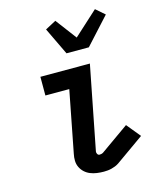

<svg xmlns="http://www.w3.org/2000/svg" viewBox="-119 -869 787 963"><g transform="rotate(-15 275.0 -387.5)"><path d="M300 12Q282 12 264 9.5Q246 7 230 0.5Q214 -6 201.5 -17.5Q189 -29 181.5 -44.5Q174 -60 173.5 -78Q173 -96 177 -114L239 -433H115V-530H372L287 -96Q286 -89 290 -82.5Q294 -76 301 -76Q305 -76 310 -77Q315 -78 320 -81L467 -185L526 -113L379 -9Q370 -3 360 1Q350 5 340 7.5Q330 10 320 11Q310 12 300 12ZM272 -610 204 -752 260 -782 342 -673 467 -787 513 -747 388 -610Z"/></g></svg>

Font: Lode
Style: Bold Italic
Weight: 700
Italic angle: -11°
Monospace: yes
Designer: Belleve Invis
Foundry: Belleve Invis
Version: Version 29.2.0; ttfautohint (v1.8.3)